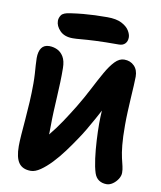

<svg xmlns="http://www.w3.org/2000/svg" viewBox="-100 -1020 935 1113"><g transform="rotate(10 367.0 -463.0)"><path d="M157.6 14Q109 14 86.8 -17.2Q64.6 -48.4 64.6 -115.6Q64.6 -141.6 67.6 -182.9Q70.6 -224.2 74.9 -274.4Q79.2 -324.6 82.2 -379.1Q85.2 -433.6 85.2 -486.2Q85.2 -516.8 83.5 -543.7Q81.8 -570.6 80 -593.8Q78.2 -617 78.2 -636Q78.2 -674.8 93.2 -695.9Q108.2 -717 138.8 -717Q163 -717 185.5 -706.7Q208 -696.4 222.9 -671.8Q237.8 -647.2 238.2 -605Q238.8 -565.2 237.3 -521.8Q235.8 -478.4 233.3 -434.2Q230.8 -390 228.9 -347.1Q227 -304.2 227 -266.2Q227 -221.2 224.7 -189.2Q222.4 -157.2 220.1 -131.9Q217.8 -106.6 217.8 -81L157.2 -144Q194.4 -174.4 227.9 -214.7Q261.4 -255 292.8 -302.1Q324.2 -349.2 354.8 -399Q390.8 -458.6 419.7 -514.8Q448.6 -571 474.3 -616.4Q500 -661.8 525.7 -688.6Q551.4 -715.4 580.4 -715.4Q616.4 -715.4 639.3 -692.1Q662.2 -668.8 662.2 -629Q662.2 -609.4 660.3 -576.9Q658.4 -544.4 656.1 -504.8Q653.8 -465.2 651.9 -423.3Q650 -381.4 650 -342Q650 -270.4 654.6 -224.8Q659.2 -179.2 665.7 -151.4Q672.2 -123.6 676.8 -104.9Q681.4 -86.2 681.4 -66.8Q681.4 -48.2 669.3 -29.4Q657.2 -10.6 639.4 1.6Q621.6 13.8 603.8 13.8Q577.6 13.8 558.6 1.2Q539.6 -11.4 530.8 -37.6Q520 -71 513.4 -121.1Q506.8 -171.2 503.8 -225.8Q500.8 -280.4 500.8 -324.4Q500.8 -363 503.6 -404.1Q506.4 -445.2 510.2 -482.9Q514 -520.6 518 -550.3Q522 -580 525.4 -594.8L579 -559.4Q567.2 -531 551.1 -496.1Q535 -461.2 515.4 -423.9Q495.8 -386.6 475.3 -349.3Q454.8 -312 434.4 -277.7Q414 -243.4 395.2 -216.2Q369.8 -178 339.6 -137.2Q309.4 -96.4 277.1 -62.4Q244.8 -28.4 214 -7.2Q183.2 14 157.6 14ZM263.6 -785.2Q214.6 -785.2 188.2 -812.4Q161.8 -839.6 161.8 -870.2Q161.8 -887.8 173.1 -904.1Q184.4 -920.4 225 -925.6Q266.4 -931.6 300.3 -934.6Q334.2 -937.6 368 -939Q401.8 -940.4 441 -940.4Q493.8 -940.4 525 -924.4Q556.2 -908.4 569.8 -886.5Q583.4 -864.6 583.4 -846.4Q583.4 -823.2 570.3 -809.6Q557.2 -796 534 -796Q449 -796 396.7 -793.5Q344.4 -791 313.8 -788.1Q283.2 -785.2 263.6 -785.2Z"/></g></svg>

Font: Shantell Sans Light
Style: Regular
Weight: 300
Designer: Stephen Nixon, Anya Danilova, Shantell Martin
Foundry: Arrow Type
Version: Version 1.011;[c5ecc13dd]